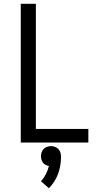

<svg xmlns="http://www.w3.org/2000/svg" viewBox="-20 -755 540 1017"><path d="M239 242 197 205Q228 171 239 124Q231 123 223 119Q210 113 203.5 100Q197 87 197 72.5Q197 58 203.5 45Q210 32 223 25.5Q236 19 250 19Q264 19 277 25.5Q290 32 296.5 45Q303 58 303 72Q303 78 303 84Q300 180 239 242ZM90 0V-735H170V-72H448V0Z"/></svg>

Font: Iosevka SS01
Style: Regular
Weight: 400
Monospace: yes
Designer: Belleve Invis
Foundry: Belleve Invis
Version: 2.3.3; ttfautohint (v1.8.3)